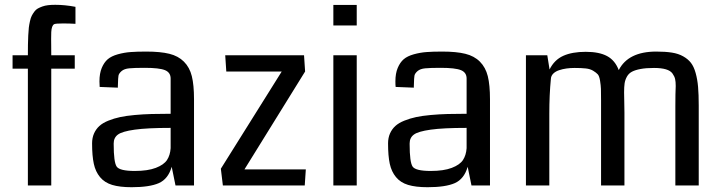

<svg xmlns="http://www.w3.org/2000/svg" viewBox="-20 -763 2968 790"><path d="M290.5 -734.9V-665Q264.2 -666.5 239.7 -666.5Q209.5 -666.5 203.1 -663.6Q192.4 -658.2 190.9 -630.9Q190.4 -620.6 190.4 -603Q190.4 -595.7 190.7 -573.5Q190.9 -551.3 190.9 -535.6H287.6V-480.5H190.9V0H94.7V-480.5H31.7V-535.6H94.7Q94.7 -562.5 95 -579.3Q95.2 -596.2 96.2 -616.7Q97.2 -637.2 98.6 -649.4Q100.1 -661.6 103.3 -675.8Q106.4 -689.9 110.6 -698Q114.7 -706.1 121.1 -714.8Q127.4 -723.6 135.5 -728Q143.6 -732.4 154.3 -736.3Q165 -740.2 178 -741.7Q190.9 -743.2 207.5 -743.2Q247.1 -743.2 290.5 -734.9Z M778.3 0H702.1L686.5 -76.7Q671.9 -26.4 633.5 -9.5Q595.2 7.3 521.5 7.3Q472.7 7.3 441.4 -2.2Q410.2 -11.7 391.6 -34.2Q373 -56.6 366 -89.1Q358.9 -121.6 358.9 -172.9Q358.9 -195.8 366.9 -213.9Q375 -231.9 388.9 -244.6Q402.8 -257.3 426 -266.6Q449.2 -275.9 474.1 -281.2Q499 -286.6 534.4 -289.8Q569.8 -293 603.5 -293.9Q637.2 -294.9 682.1 -294.9V-439.9Q682.1 -464.8 658.7 -474.4Q635.3 -483.9 575.2 -483.9Q533.2 -483.9 512.2 -481.9Q491.2 -480 480.2 -470.5Q469.2 -460.9 467.5 -451.7Q465.8 -442.4 465.3 -417Q464.8 -407.7 464.8 -402.3L390.1 -405.3Q389.2 -413.1 389.2 -428.2Q389.2 -460.9 398.7 -483.6Q408.2 -506.3 423.3 -519.3Q438.5 -532.2 464.8 -539.6Q491.2 -546.9 517.1 -548.8Q543 -550.8 581.5 -550.8Q640.1 -550.8 676.8 -541.7Q713.4 -532.7 736.8 -509.3Q760.3 -485.8 769.3 -449.5Q778.3 -413.1 778.3 -354.5ZM682.1 -153.3V-236.8Q585.9 -236.8 534.2 -229.5Q482.4 -222.2 465.1 -209.2Q447.8 -196.3 447.8 -172.9Q447.8 -171.9 447.8 -169.9Q447.8 -95.7 460 -77.6Q472.2 -59.6 534.7 -59.6Q587.9 -59.6 621.1 -72.3Q654.3 -85 667.2 -104.7Q680.2 -124.5 682.1 -153.3Z M1233.9 0H897L888.7 -68.8L1139.2 -468.8H911.1L906.7 -535.6H1231L1235.4 -468.8L985.8 -65.9H1238.3Z M1447.8 0H1351.6V-535.6H1447.8ZM1447.8 -742.7V-658.2H1351.6V-742.7Z M1996.1 0H1919.9L1904.3 -76.7Q1889.6 -26.4 1851.3 -9.5Q1813 7.3 1739.3 7.3Q1690.4 7.3 1659.2 -2.2Q1627.9 -11.7 1609.4 -34.2Q1590.8 -56.6 1583.7 -89.1Q1576.7 -121.6 1576.7 -172.9Q1576.7 -195.8 1584.7 -213.9Q1592.8 -231.9 1606.7 -244.6Q1620.6 -257.3 1643.8 -266.6Q1667 -275.9 1691.9 -281.2Q1716.8 -286.6 1752.2 -289.8Q1787.6 -293 1821.3 -293.9Q1855 -294.9 1899.9 -294.9V-439.9Q1899.9 -464.8 1876.5 -474.4Q1853 -483.9 1793 -483.9Q1751 -483.9 1730 -481.9Q1709 -480 1698 -470.5Q1687 -460.9 1685.3 -451.7Q1683.6 -442.4 1683.1 -417Q1682.6 -407.7 1682.6 -402.3L1607.9 -405.3Q1606.9 -413.1 1606.9 -428.2Q1606.9 -460.9 1616.5 -483.6Q1626 -506.3 1641.1 -519.3Q1656.2 -532.2 1682.6 -539.6Q1709 -546.9 1734.9 -548.8Q1760.7 -550.8 1799.3 -550.8Q1857.9 -550.8 1894.5 -541.7Q1931.2 -532.7 1954.6 -509.3Q1978 -485.8 1987.1 -449.5Q1996.1 -413.1 1996.1 -354.5ZM1899.9 -153.3V-236.8Q1803.7 -236.8 1752 -229.5Q1700.2 -222.2 1682.9 -209.2Q1665.5 -196.3 1665.5 -172.9Q1665.5 -171.9 1665.5 -169.9Q1665.5 -95.7 1677.7 -77.6Q1689.9 -59.6 1752.4 -59.6Q1805.7 -59.6 1838.9 -72.3Q1872.1 -85 1885 -104.7Q1897.9 -124.5 1899.9 -153.3Z M2855 0H2758.8V-325.2Q2758.8 -380.4 2760.3 -409.2Q2760.3 -426.8 2757.8 -437.7Q2755.4 -448.7 2747.1 -460.4Q2738.8 -472.2 2719.7 -477.8Q2700.7 -483.4 2670.9 -483.4Q2638.2 -483.4 2616 -479.2Q2593.8 -475.1 2580.3 -468Q2566.9 -460.9 2559.6 -447.8Q2552.2 -434.6 2550 -420.2Q2547.9 -405.8 2547.9 -382.8Q2547.9 -372.1 2548.6 -344.5Q2549.3 -316.9 2549.3 -299.8V0H2453.1V-342.8Q2453.1 -345.2 2453.1 -349.6Q2453.1 -382.8 2452.6 -397.2Q2452.1 -411.6 2449 -430.9Q2445.8 -450.2 2439.7 -457Q2433.6 -463.9 2420.9 -471.7Q2408.2 -479.5 2390.1 -481.4Q2372.1 -483.4 2344.2 -483.4Q2326.7 -483.4 2310.8 -481.2Q2294.9 -479 2280.3 -474.1Q2265.6 -469.2 2256.3 -460Q2247.1 -450.7 2246.6 -438Q2240.2 -373 2240.2 -295.4V0H2144V-535.6H2231.9L2241.2 -477.1Q2260.7 -516.6 2297.4 -533.2Q2334 -549.8 2390.1 -549.8Q2445.3 -549.8 2478 -532.2Q2510.7 -514.6 2525.9 -474.6Q2564.9 -550.8 2680.2 -550.8Q2717.8 -550.8 2744.4 -546.6Q2771 -542.5 2791 -531.2Q2811 -520 2823 -504.4Q2835 -488.8 2842.3 -462.6Q2849.6 -436.5 2852.3 -405.3Q2855 -374 2855 -328.6Z"/></svg>

Font: Coda
Style: Regular
Weight: 400
Designer: vernon adams
Foundry: vernon adams
Version: Version 2.000; ttfautohint (v0.8) -r 50 -G 200 -x